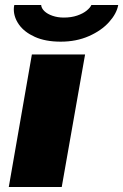

<svg xmlns="http://www.w3.org/2000/svg" viewBox="-20 -745 491 765"><path d="M15 0 107 -528H319L226 0ZM222 -579Q161 -579 119 -598Q77 -617 56 -646.5Q35 -676 35 -708Q35 -713 35.5 -717Q36 -721 37 -725H144Q145 -712 157 -700.5Q169 -689 189.5 -682Q210 -675 234 -675Q264 -675 287.5 -683Q311 -691 325.5 -703Q340 -715 344 -725H451Q445 -691 414.5 -657Q384 -623 334 -601Q284 -579 222 -579Z"/></svg>

Font: Archivo SemiExpanded Black
Style: Italic
Weight: 900
Width: 6
Italic angle: -10°
Designer: Hector Gatti
Foundry: Omnibus-Type
Version: Version 2.001